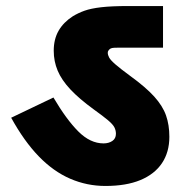

<svg xmlns="http://www.w3.org/2000/svg" viewBox="-20 -642 608 636"><path d="M541 -189Q541 -138 516.5 -101.5Q492 -65 445 -45.5Q398 -26 329 -26Q268 -26 212.5 -50Q157 -74 108.5 -124Q60 -174 17 -252L157 -319Q200 -246 239.5 -206.5Q279 -167 323 -167Q340 -167 352 -175Q364 -183 364 -199Q364 -210 359 -220Q354 -230 338 -243.5Q322 -257 290 -280Q242 -315 213 -346Q184 -377 171 -408Q158 -439 158 -474Q158 -512 174 -540Q190 -568 221 -588Q239 -599 260 -606.5Q281 -614 315 -618Q349 -622 406 -622H520V-484H368Q357 -484 351.5 -483Q346 -482 342 -478Q340 -476 338.5 -473.5Q337 -471 337 -467Q337 -460 341.5 -451.5Q346 -443 362 -429Q378 -415 412 -390Q463 -353 491 -322Q519 -291 530 -259.5Q541 -228 541 -189Z"/></svg>

Font: Noto Sans Devanagari Black
Style: Regular
Weight: 900
Version: Version 2.003